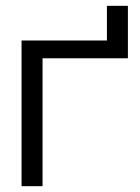

<svg xmlns="http://www.w3.org/2000/svg" viewBox="-20 -639 482 659"><path d="M54 0H126V-439H419V-619H347V-500H54Z"/></svg>

Font: LT Wave Alt Light
Style: Regular
Weight: 300
Designer: Daniel Lyons
Version: Version 2.5 (Glyphs App)